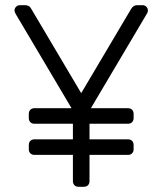

<svg xmlns="http://www.w3.org/2000/svg" viewBox="-20 -720 626 740"><path d="M283 0Q273 0 267 -6Q261 -12 261 -22V-294L40 -667Q39 -670 37.5 -673Q36 -676 36 -680Q36 -688 42 -694Q48 -700 56 -700H78Q85 -700 91 -696.5Q97 -693 101 -685L293 -361L485 -685Q490 -693 495.5 -696.5Q501 -700 508 -700H530Q538 -700 544 -694Q550 -688 550 -680Q550 -676 549 -673Q548 -670 546 -667L325 -294V-22Q325 -12 319 -6Q313 0 302 0ZM113 -123Q103 -123 97 -129Q91 -135 91 -145V-161Q91 -171 97 -177Q103 -183 113 -183H473Q483 -183 489 -177Q495 -171 495 -161V-145Q495 -135 489 -129Q483 -123 473 -123ZM113 -243Q103 -243 97 -249Q91 -255 91 -265V-281Q91 -291 97 -297Q103 -303 113 -303H473Q483 -303 489 -297Q495 -291 495 -281V-265Q495 -255 489 -249Q483 -243 473 -243Z"/></svg>

Font: Rubik Light Light
Style: Regular
Weight: 300
Version: Version 2.101